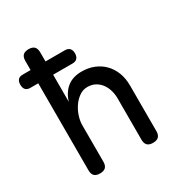

<svg xmlns="http://www.w3.org/2000/svg" viewBox="-175 -867 949 1004"><g transform="rotate(-30 300.0 -365.0)"><path d="M47 -560Q28 -560 19 -570.5Q10 -581 10 -600Q10 -619 19 -629.5Q28 -640 47 -640H95V-695Q95 -718 106 -729Q117 -740 140 -740Q163 -740 174 -729Q185 -718 185 -695V-640H302Q321 -640 330.5 -629.5Q340 -619 340 -600Q340 -581 330.5 -570.5Q321 -560 302 -560H185V-396Q199 -444 233 -472Q267 -500 322 -500Q362 -500 395.5 -486.5Q429 -473 453.5 -448Q478 -423 491.5 -388Q505 -353 505 -310V-35Q505 -12 494 -1Q483 10 460 10Q437 10 426 -1Q415 -12 415 -35V-284Q415 -310 408 -333.5Q401 -357 387.5 -375Q374 -393 354 -404Q334 -415 307 -415Q280 -415 257.5 -399Q235 -383 219 -359.5Q203 -336 194 -308Q185 -280 185 -256V-35Q185 -12 174 -1Q163 10 140 10Q117 10 106 -1Q95 -12 95 -35V-560Z"/></g></svg>

Font: Maple Mono NF
Style: Regular
Weight: 400
Monospace: yes
Designer: subframe7536
Version: Version 7.000